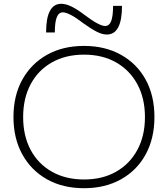

<svg xmlns="http://www.w3.org/2000/svg" viewBox="-20 -982 885 1012"><path d="M423 10Q311 10 227.5 -37Q144 -84 97.5 -168.5Q51 -253 51 -365Q51 -478 97.5 -562Q144 -646 227.5 -693Q311 -740 423 -740Q534 -740 618 -693Q702 -646 748 -562Q794 -478 794 -365Q794 -253 748 -168.5Q702 -84 618 -37Q534 10 423 10ZM423 -36Q520 -36 592 -77Q664 -118 704 -192Q744 -266 744 -365Q744 -464 704 -538Q664 -612 592 -653Q520 -694 423 -694Q326 -694 253.5 -653Q181 -612 141.5 -538Q102 -464 102 -365Q102 -266 141.5 -192Q181 -118 253.5 -77Q326 -36 423 -36ZM543 -800Q519 -800 489.5 -815Q460 -830 417 -861Q381 -889 354 -903Q327 -917 311 -917Q290 -917 279.5 -891.5Q269 -866 269 -811H223Q223 -962 303 -962Q327 -962 357 -947.5Q387 -933 429 -901Q466 -873 492.5 -859Q519 -845 534 -845Q556 -845 566 -871Q576 -897 576 -951H623Q623 -800 543 -800Z"/></svg>

Font: M PLUS 2 Thin Light
Style: Regular
Weight: 300
Version: Version 1.001